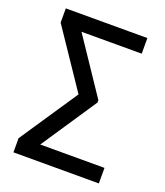

<svg xmlns="http://www.w3.org/2000/svg" viewBox="-132 -801 767 891"><g transform="rotate(20 251.5 -355.5)"><path d="M326.7 -350.6 143.6 -76.7H460.9V0H39.1V-69.8L231 -356L39.1 -640.6V-710.9H441.9V-633.8H144.5L326.7 -362.3Z"/></g></svg>

Font: MAUL Condensed
Style: Condensed Regular
Weight: 400
Designer: MAUL
Version: Version 1.0; 2020; ttfautohint (v1.8.3)